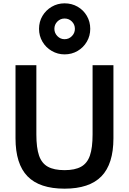

<svg xmlns="http://www.w3.org/2000/svg" viewBox="-20 -1121 773 1151"><path d="M367 10Q217 10 145 -64Q73 -138 73 -292V-730H198V-315Q198 -235 214 -188.5Q230 -142 267 -121.5Q304 -101 367 -101Q429 -101 466 -121.5Q503 -142 519 -188.5Q535 -235 535 -315V-730H660V-292Q660 -138 588 -64Q516 10 367 10ZM367 -795Q326 -795 290.5 -815.5Q255 -836 234.5 -871Q214 -906 214 -948Q214 -991 234.5 -1025.5Q255 -1060 290 -1080.5Q325 -1101 367 -1101Q410 -1101 445 -1081Q480 -1061 500.5 -1026Q521 -991 521 -948Q521 -906 500.5 -871Q480 -836 445 -815.5Q410 -795 367 -795ZM367 -886Q393 -886 411 -904.5Q429 -923 429 -948Q429 -974 411 -992Q393 -1010 367 -1010Q342 -1010 324 -992Q306 -974 306 -948Q306 -923 324 -904.5Q342 -886 367 -886Z"/></svg>

Font: M PLUS 2 SemiBold
Style: Regular
Weight: 600
Designer: Coji Morishita
Foundry: UNDERFOREST DESIGN
Version: Version 1.001